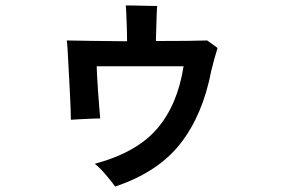

<svg xmlns="http://www.w3.org/2000/svg" viewBox="-20 -604 1040 707"><path d="M404 83Q392 66 370 40Q348 14 329 -1Q483 -42 558.5 -130Q634 -218 656 -360Q653 -360 643 -360Q633 -360 619 -360Q589 -360 544 -360Q499 -360 454 -360Q409 -360 376 -360Q343 -360 336 -360Q336 -351 337.5 -325.5Q339 -300 341 -268.5Q343 -237 345.5 -209Q348 -181 349 -168Q338 -168 316.5 -167Q295 -166 274 -165Q253 -164 241 -163Q241 -176 240 -205Q239 -234 237 -271Q235 -308 233 -345Q231 -382 229.5 -411.5Q228 -441 226 -455Q255 -454 316.5 -453.5Q378 -453 448 -452Q448 -475 447 -503.5Q446 -532 445 -555Q444 -578 443 -584Q454 -584 478.5 -583.5Q503 -583 527 -582.5Q551 -582 559 -582Q558 -576 557 -553Q556 -530 555.5 -502.5Q555 -475 554 -453Q616 -453 668 -453.5Q720 -454 743 -455Q748 -451 762.5 -441Q777 -431 781 -427Q776 -411 769.5 -388Q763 -365 758 -344Q727 -181 644.5 -75.5Q562 30 404 83Z"/></svg>

Font: Zen Kaku Gothic Antique
Style: Bold
Weight: 700
Designer: Yoshimichi Ohira
Foundry: Positype
Version: Version 1.001